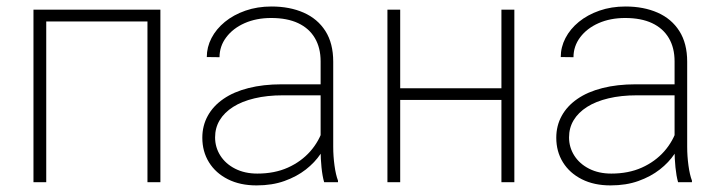

<svg xmlns="http://www.w3.org/2000/svg" viewBox="-20 -558 2208 588"><path d="M442.4 -528.3V-492.2H108.4V-528.3ZM121.6 -528.3V0H82.5V-528.3ZM471.2 -528.3V0H431.6V-528.3Z M961.9 -97.2V-370.1Q961.9 -411.6 944.3 -441.4Q926.8 -471.2 893.1 -487.1Q859.4 -502.9 810.5 -502.9Q765.1 -502.9 729.2 -487.1Q693.4 -471.2 672.9 -443.8Q652.3 -416.5 652.3 -382.8L613.3 -383.3Q613.3 -413.6 627.7 -441.4Q642.1 -469.2 668.7 -491Q695.3 -512.7 731.7 -525.4Q768.1 -538.1 811.5 -538.1Q867.2 -538.1 909.9 -519.3Q952.6 -500.5 976.6 -462.9Q1000.5 -425.3 1000.5 -369.1V-108.4Q1000.5 -80.1 1004.4 -51.3Q1008.3 -22.5 1015.1 -4.9V0H972.7Q967.3 -18.6 964.6 -45.4Q961.9 -72.3 961.9 -97.2ZM974.6 -299.8 975.6 -266.1H846.7Q797.9 -266.1 759.3 -256.8Q720.7 -247.6 693.8 -230.5Q667 -213.4 652.8 -189.9Q638.7 -166.5 638.7 -137.2Q638.7 -106.9 654.8 -81.5Q670.9 -56.2 700.2 -41.3Q729.5 -26.4 768.1 -26.4Q820.8 -26.4 861.6 -44.7Q902.3 -63 930.2 -94.5Q958 -126 970.7 -167.5L987.8 -139.2Q979.5 -113.3 961.9 -86.9Q944.3 -60.5 916.5 -38.8Q888.7 -17.1 851.1 -3.7Q813.5 9.8 765.6 9.8Q715.3 9.8 678 -9Q640.6 -27.8 620.1 -60.8Q599.6 -93.8 599.6 -136.2Q599.6 -172.9 616.2 -203.1Q632.8 -233.4 664.3 -255.1Q695.8 -276.9 741 -288.3Q786.1 -299.8 842.8 -299.8Z M1526.4 -287.6V-252H1192.9V-287.6ZM1205.6 -528.3V0H1166.5V-528.3ZM1555.2 -528.3V0H1515.6V-528.3Z M2045.9 -97.2V-370.1Q2045.9 -411.6 2028.3 -441.4Q2010.7 -471.2 1977.1 -487.1Q1943.4 -502.9 1894.5 -502.9Q1849.1 -502.9 1813.2 -487.1Q1777.3 -471.2 1756.8 -443.8Q1736.3 -416.5 1736.3 -382.8L1697.3 -383.3Q1697.3 -413.6 1711.7 -441.4Q1726.1 -469.2 1752.7 -491Q1779.3 -512.7 1815.7 -525.4Q1852.1 -538.1 1895.5 -538.1Q1951.2 -538.1 1993.9 -519.3Q2036.6 -500.5 2060.5 -462.9Q2084.5 -425.3 2084.5 -369.1V-108.4Q2084.5 -80.1 2088.4 -51.3Q2092.3 -22.5 2099.1 -4.9V0H2056.6Q2051.3 -18.6 2048.6 -45.4Q2045.9 -72.3 2045.9 -97.2ZM2058.6 -299.8 2059.6 -266.1H1930.7Q1881.8 -266.1 1843.3 -256.8Q1804.7 -247.6 1777.8 -230.5Q1751 -213.4 1736.8 -189.9Q1722.7 -166.5 1722.7 -137.2Q1722.7 -106.9 1738.8 -81.5Q1754.9 -56.2 1784.2 -41.3Q1813.5 -26.4 1852.1 -26.4Q1904.8 -26.4 1945.6 -44.7Q1986.3 -63 2014.2 -94.5Q2042 -126 2054.7 -167.5L2071.8 -139.2Q2063.5 -113.3 2045.9 -86.9Q2028.3 -60.5 2000.5 -38.8Q1972.7 -17.1 1935.1 -3.7Q1897.5 9.8 1849.6 9.8Q1799.3 9.8 1762 -9Q1724.6 -27.8 1704.1 -60.8Q1683.6 -93.8 1683.6 -136.2Q1683.6 -172.9 1700.2 -203.1Q1716.8 -233.4 1748.3 -255.1Q1779.8 -276.9 1825 -288.3Q1870.1 -299.8 1926.8 -299.8Z"/></svg>

Font: Roboto ExtraLight
Style: Regular
Weight: 250
Designer: Christian Robertson
Foundry: Google
Version: Version 3.009; 2024